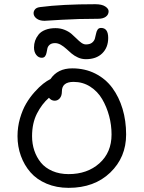

<svg xmlns="http://www.w3.org/2000/svg" viewBox="-20 -947 689 921"><path d="M193.8 -847.2Q169.4 -847.2 155.3 -858.2Q141.1 -869.1 141.1 -883.8Q141.1 -894 148.4 -902.6Q155.8 -911.1 172.9 -913.1Q276.9 -926.8 437 -926.8Q468.8 -926.8 484.9 -916Q501 -905.3 501 -893.1Q501 -876.5 487.5 -866.7Q474.1 -856.9 450.2 -856.9Q353.5 -856.9 274.9 -852.1Q196.3 -847.2 193.8 -847.2ZM392.1 -663.1Q372.1 -663.1 354.2 -671.1Q336.4 -679.2 323.2 -690.4Q310.1 -701.7 297.9 -712.9Q285.6 -724.1 271.7 -732.2Q257.8 -740.2 244.1 -740.2Q228 -740.2 219 -732.9Q210 -725.6 207.5 -715.3Q205.1 -705.1 203.4 -694.8Q201.7 -684.6 196.3 -677.2Q190.9 -669.9 180.2 -669.9Q164.6 -669.9 153.8 -683.8Q143.1 -697.8 143.1 -719.2Q143.1 -736.3 148.4 -751.7Q153.8 -767.1 165 -781.2Q176.3 -795.4 197.3 -803.7Q218.3 -812 246.1 -812Q269.5 -812 289.6 -804Q309.6 -795.9 323 -784.4Q336.4 -772.9 347.7 -761.5Q358.9 -750 370.1 -741.9Q381.3 -733.9 392.1 -733.9Q410.6 -733.9 421.1 -741.9Q431.6 -750 435.1 -761.7Q438.5 -773.4 440.7 -785.2Q442.9 -796.9 448.2 -804.9Q453.6 -813 464.8 -813Q499 -813 499 -765.1Q499 -719.2 470.5 -691.2Q441.9 -663.1 392.1 -663.1ZM309.1 -45.9Q251 -45.9 203.6 -65.9Q156.2 -85.9 126.2 -120.4Q96.2 -154.8 80.1 -199.5Q64 -244.1 64 -293.9Q64 -337.9 75.9 -379.2Q87.9 -420.4 105.5 -450.2Q123 -480 145.5 -505.1Q168 -530.3 187 -545.2Q206.1 -560.1 222.2 -567.9Q256.8 -619.1 326.2 -619.1Q387.7 -619.1 437.3 -594Q486.8 -568.8 518.8 -525.4Q550.8 -481.9 567.9 -424.8Q585 -367.7 585 -301.8Q585 -192.4 508.8 -119.1Q432.6 -45.9 309.1 -45.9ZM133.8 -293.9Q133.8 -257.3 144.5 -225.1Q155.3 -192.9 176 -167.2Q196.8 -141.6 231.2 -126.7Q265.6 -111.8 309.1 -111.8Q398.9 -111.8 457 -163.8Q515.1 -215.8 515.1 -301.8Q515.1 -347.2 503.4 -390.9Q491.7 -434.6 470 -471.7Q448.2 -508.8 412.6 -531.5Q377 -554.2 333 -554.2Q276.9 -554.2 276.9 -508.8Q276.9 -487.3 266.8 -475.6Q256.8 -463.9 242.2 -463.9Q226.1 -463.9 214.8 -478Q180.7 -448.2 157.2 -402.1Q133.8 -356 133.8 -293.9Z"/></svg>

Font: Shantell Sans Irregular
Style: Regular
Weight: 300
Designer: Stephen Nixon, Anya Danilova, Shantell Martin
Foundry: Arrow Type
Version: Version 1.006;[9816181b4]